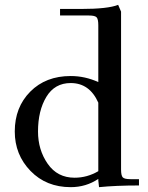

<svg xmlns="http://www.w3.org/2000/svg" viewBox="-20 -766 613 793"><path d="M41 -223Q41 -323 105 -387.5Q169 -452 272 -452Q331 -452 386 -427V-662Q386 -687 379 -694.5Q372 -702 347 -702H228V-729H314Q426 -729 468 -746L480 -718V-66Q480 -41 487 -33.5Q494 -26 519 -26H554V0Q459 0 389 7L386 -21V-27Q335 7 272 7Q171 7 106 -60Q41 -127 41 -223ZM137 -223Q137 -147 177 -89.5Q217 -32 288 -32Q340 -32 386 -59V-342Q350 -423 272 -423Q206 -423 171.5 -366Q137 -309 137 -223Z"/></svg>

Font: Dihjauti
Style: Bold
Weight: 700
Designer: T. Christopher White
Version: Version 3.0.0